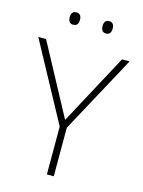

<svg xmlns="http://www.w3.org/2000/svg" viewBox="-132 -974 781 1050"><g transform="rotate(15 258.5 -449.0)"><path d="M138 -863C138 -843 146 -828 166 -828C189 -828 196 -843 196 -863C196 -883 189 -898 166 -898C146 -898 138 -883 138 -863ZM324 -863C324 -843 332 -828 352 -828C374 -828 381 -843 381 -863C381 -883 374 -898 352 -898C332 -898 324 -883 324 -863ZM259 -314 44 -714H0L240 -271V0H279V-275L517 -714H474Z"/></g></svg>

Font: Noto Sans Myanmar UI ExtraLight
Style: Regular
Weight: 200
Designer: Monotype Design Team
Foundry: Monotype Imaging Inc.
Version: Version 2.103